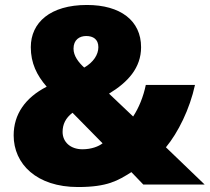

<svg xmlns="http://www.w3.org/2000/svg" viewBox="-20 -743 844 773"><path d="M330 -723C182 -723 104 -652 104 -553C104 -489 128 -440 168 -394C82 -350 35 -283 35 -198C35 -83 127 10 294 10C413 10 455 -16 509 -50L557 0H804L648 -150C697 -209 744 -304 765 -401H567C557 -353 539 -309 516 -274L419 -366C495 -412 548 -470 548 -553C548 -660 465 -723 330 -723ZM327 -598C355 -598 376 -585 376 -553C376 -523 356 -492 319 -471C296 -492 276 -518 276 -547C276 -583 300 -598 327 -598ZM272 -289 393 -166C378 -154 349 -142 312 -142C264 -142 232 -171 232 -212C232 -242 244 -268 272 -289Z"/></svg>

Font: Noto Sans Gurmukhi Black
Style: Regular
Weight: 900
Designer: Jelle Bosma - Monotype Design Team
Foundry: Monotype Imaging Inc.
Version: Version 2.004